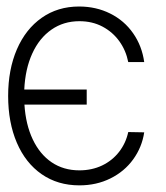

<svg xmlns="http://www.w3.org/2000/svg" viewBox="-20 -556 506 587"><path d="M245.1 -236.3H54.7Q58.6 -175.3 80.1 -129.9Q101.6 -84.5 137.9 -59.8Q174.3 -35.2 222.7 -35.2Q260.7 -35.2 292 -50Q323.2 -64.9 344 -91.6Q364.7 -118.2 372.1 -152.3L420.9 -151.4Q414.1 -106 387.2 -68.8Q360.4 -31.7 317.6 -10.5Q274.9 10.7 222.7 10.7Q156.7 10.7 107.4 -23.4Q58.1 -57.6 31.5 -119.6Q4.9 -181.6 4.9 -262.7Q4.9 -343.3 31.7 -405.3Q58.6 -467.3 107.7 -501.7Q156.7 -536.1 221.7 -536.1Q273.9 -536.1 316.9 -514.6Q359.9 -493.2 387 -454.3Q414.1 -415.5 420.9 -366.2H372.1Q365.2 -401.4 345 -429.7Q324.7 -458 293.5 -474.6Q262.2 -491.2 222.7 -491.2Q174.3 -491.2 137.2 -465.3Q100.1 -439.5 78.6 -392.3Q57.1 -345.2 54.2 -282.2H245.1Z"/></svg>

Font: Pretendard JP ExtraLight
Style: Regular
Weight: 200
Designer: Base glyphs from Inter by Rasmus Andersson; Hangeul glyphs from Noto Sans CJK(Source Han Sans) by Jang Soo-young and Kan
Foundry: Kil Hyung-jin
Version: Version 1.309